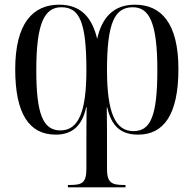

<svg xmlns="http://www.w3.org/2000/svg" viewBox="-20 -566 827 820"><path d="M270 234H516V224H509C458 224 437 215 437 156V38C437 1 437 -49 436 -107H438C456 -29 494 9 570 9C677 9 742 -73 742 -271C742 -469 667 -546 556 -546C461 -546 414 -486 395 -400C375 -483 332 -546 233 -546C120 -546 45 -466 45 -270C45 -81 104 9 218 9C289 9 331 -29 348 -108H350C349 -49 349 1 349 39V154C349 215 331 224 278 224H270ZM238 -9C163 -9 135 -81 135 -266C135 -470 171 -535 242 -535C319 -535 349 -473 349 -267C349 -90 316 -9 238 -9ZM550 -6C472 -6 437 -85 437 -267C437 -469 470 -535 547 -535C616 -535 652 -473 652 -267C652 -68 622 -6 550 -6Z"/></svg>

Font: Noto Serif Display Condensed
Style: Regular
Weight: 400
Width: 3
Designer: Monotype Design Team
Foundry: Monotype Imaging Inc.
Version: Version 2.009